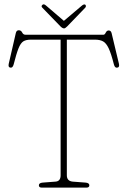

<svg xmlns="http://www.w3.org/2000/svg" viewBox="-20 -859 584 879"><path d="M96.5 -700H454Q459.5 -700 464.2 -709.8Q469 -719.5 477.5 -719.5Q488 -719.5 491 -707L524.5 -567Q528 -551 517.5 -549.5Q506 -546.5 501.5 -564Q489 -613 477.8 -637.2Q466.5 -661.5 452 -669.5Q437.5 -677.5 414.5 -677.5H286V-56.5Q286 -30 313 -27.5L372 -23Q389 -21.5 389 -10.5Q389 0 375 0H172Q158 0 158 -10.5Q158 -21.5 175 -23L234 -27.5Q257.5 -29 257.5 -56.5V-677.5H121.5Q99.5 -677.5 87 -669.8Q74.5 -662 64.8 -637.8Q55 -613.5 42.5 -564Q38 -547 27 -549.5Q16.5 -551 20 -567L52.5 -708Q55.5 -720.5 66 -720.5Q76.5 -720.5 81.5 -710.2Q86.5 -700 96.5 -700ZM272.5 -763.5 354 -832.5Q364.5 -841.5 370.5 -837.5Q373 -835.5 373.2 -831.2Q373.5 -827 370 -823.5L287.5 -738Q278.5 -729 273.5 -729Q266 -729 257 -738L174 -823.5Q166.5 -831 175 -837.5Q181 -842.5 192 -832.5Z"/></svg>

Font: Fraunces 144pt SuperSoft Thin
Style: Regular
Weight: 100
Version: Version 1.000;[0bf87f6ff]